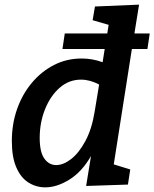

<svg xmlns="http://www.w3.org/2000/svg" viewBox="-20 -796 665 827"><path d="M175 11Q136 11 103 -9.5Q70 -30 50.5 -74.5Q31 -119 31 -188Q31 -262 53.5 -326Q76 -390 117 -439Q158 -488 212.5 -516Q267 -544 332 -544Q378 -544 422 -528L431 -585H249L259 -652H442L448 -689L379 -709L389 -768L579 -776L559 -652H625L615 -585H548L470 -88L541 -66L531 -1L351 5L372 -124Q333 -56 279 -22.5Q225 11 175 11ZM222 -85Q253 -85 286.5 -111Q320 -137 348 -189Q376 -241 388 -317L407 -432Q367 -453 329 -453Q277 -453 237 -418Q197 -383 174 -325.5Q151 -268 151 -202Q151 -141 171 -113Q191 -85 222 -85Z"/></svg>

Font: Bitter SemiBold
Style: Italic
Weight: 600
Italic angle: -9°
Designer: Sol Matas, and Bitter project Authors
Foundry: Sol Matas
Version: Version 2.001